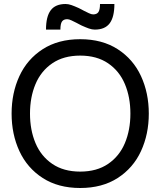

<svg xmlns="http://www.w3.org/2000/svg" viewBox="-20 -928 802 960"><path d="M38 -360Q38 -463 77 -547.5Q116 -632 193.5 -682Q271 -732 381 -732Q491 -732 568.5 -682Q646 -632 685 -547.5Q724 -463 724 -360Q724 -257 685 -172.5Q646 -88 568.5 -38Q491 12 381 12Q271 12 193.5 -38Q116 -88 77 -172.5Q38 -257 38 -360ZM632 -360Q632 -442 604.5 -507.5Q577 -573 520.5 -611.5Q464 -650 381 -650Q298 -650 241.5 -611.5Q185 -573 157.5 -507.5Q130 -442 130 -360Q130 -278 157.5 -212.5Q185 -147 241.5 -108.5Q298 -70 381 -70Q464 -70 520.5 -108.5Q577 -147 604.5 -212.5Q632 -278 632 -360ZM308 -908Q322 -908 337.5 -902.5Q353 -897 373 -888Q377 -886 381 -884L400 -874Q412 -868 424.5 -862Q437 -856 446 -856Q464 -856 472 -867.5Q480 -879 480 -908H552Q552 -843 528.5 -811.5Q505 -780 454 -780Q440 -780 424.5 -785.5Q409 -791 389 -800Q385 -802 381 -804L362 -814Q350 -820 337.5 -826Q325 -832 316 -832Q298 -832 290 -820.5Q282 -809 282 -780H210Q210 -845 233.5 -876.5Q257 -908 308 -908Z"/></svg>

Font: Aspekta Variable
Style: Regular
Weight: 400
Designer: Ivo Dolenc
Version: Version 2.100